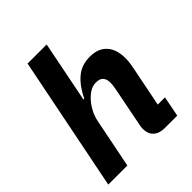

<svg xmlns="http://www.w3.org/2000/svg" viewBox="-204 -868 996 996"><g transform="rotate(-45 294.0 -370.0)"><path d="M14 0 162 -740H302L235 -403H241Q271 -466 312.5 -501.5Q354 -537 415 -537Q476 -537 508.5 -501.5Q541 -466 541 -401Q541 -382 538.5 -364.5Q536 -347 532 -327L489 -112H542L520 0H429Q389 0 367 -20.5Q345 -41 345 -76Q345 -85 346 -92.5Q347 -100 348 -104L389 -312Q392 -326 394 -339.5Q396 -353 396 -368Q396 -391 384 -405.5Q372 -420 343 -420Q318 -420 296.5 -406Q275 -392 258 -372Q240 -351 227 -325.5Q214 -300 208 -270L154 0Z"/></g></svg>

Font: IBM Plex Sans
Style: Bold Italic
Weight: 700
Italic angle: -11.31°
Designer: Mike Abbink, Paul van der Laan, Pieter van Rosmalen
Foundry: Bold Monday
Version: Version 3.201